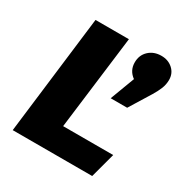

<svg xmlns="http://www.w3.org/2000/svg" viewBox="-139 -686 764 797"><g transform="rotate(30 243.5 -288.0)"><path d="M29 0 98 -568H258L202 -119H442L410 0ZM359 -435Q327 -458 327 -497Q327 -532 350.5 -554Q374 -576 410 -576Q443 -576 465 -556Q487 -536 487 -505Q487 -483 479 -463Q471 -443 457 -420L394 -318H315Z"/></g></svg>

Font: Qjlgwqiwhsfqbnnlvksmvfsycuq
Style: Regular
Weight: 700
Italic angle: -8°
Designer: Carrois Corporate & Edenspiekermann
Foundry: Carrois Corporate GbR & Edenspiekermann AG
Version: Version 2.001